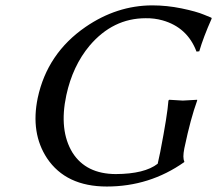

<svg xmlns="http://www.w3.org/2000/svg" viewBox="-20 -678 801 708"><path d="M570.8 -117.2Q597.7 -255.9 601.1 -307.1L604 -310.1Q606 -310.1 654.3 -307.1Q654.3 -307.1 707 -310.1V-307.1Q682.6 -239.7 661.1 -137.2L659.7 -130.9Q652.8 -95.7 659.7 -83L659.2 -80.1Q531.7 9.8 374 9.8Q223.1 9.8 153.3 -94.7Q92.3 -187.5 119.1 -316.9Q154.3 -481.4 295.4 -578.6Q410.6 -657.7 541 -658.2Q595.2 -658.2 649.7 -647Q704.1 -635.7 731.9 -624L759.3 -612.8L760.7 -609.9Q730 -541 714.8 -488.8L704.6 -487.8Q670.9 -577.1 579.1 -603Q549.3 -611.3 517.1 -610.8Q396.5 -610.8 310.5 -509.8Q248 -435.1 224.6 -327.1Q196.8 -197.3 247.6 -114.7Q297.4 -36.6 406.7 -36.1Q513.2 -36.6 561.5 -74.2Z"/></svg>

Font: Linux Biolinum Slanted O
Style: Slanted
Weight: 400
Designer: Philipp H. Poll
Foundry: Philipp H. Poll
Version: Version 1.0.4